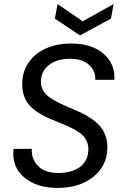

<svg xmlns="http://www.w3.org/2000/svg" viewBox="-20 -921 622 948"><path d="M509.8 -184.1Q506.8 -101.1 439.7 -47.1Q372.6 6.8 264.2 6.8Q159.7 6.8 98.4 -45.9Q37.1 -98.6 46.9 -186H137.2Q133.8 -137.2 167.2 -102.1Q200.7 -66.9 268.1 -66.9Q334 -66.9 373.5 -95.7Q413.1 -124.5 416 -176.8Q418 -203.6 407.7 -225.1Q397.5 -246.6 378.7 -261.2Q359.9 -275.9 335 -288.3Q310.1 -300.8 282.2 -311.8Q254.4 -322.8 226.6 -334.5Q198.7 -346.2 173.8 -361.8Q148.9 -377.4 129.6 -396.7Q110.4 -416 99.6 -444.8Q88.9 -473.6 89.8 -508.8Q90.3 -566.9 121.1 -612.1Q151.9 -657.2 206.5 -681.6Q261.2 -706.1 331.1 -706.1Q433.6 -706.1 491.2 -655.8Q548.8 -605.5 544.9 -526.9H450.2Q453.6 -568.4 420.7 -599.6Q387.7 -630.9 326.2 -630.9Q263.7 -630.9 224.4 -602.3Q185.1 -573.7 182.1 -523.9Q180.7 -498.5 191.2 -478Q201.7 -457.5 220.9 -443.1Q240.2 -428.7 265.4 -416Q290.5 -403.3 318.6 -391.6Q346.7 -379.9 374.5 -367.2Q402.3 -354.5 427.5 -337.6Q452.6 -320.8 471.7 -300.3Q490.7 -279.8 501.2 -250Q511.7 -220.2 509.8 -184.1ZM388.2 -815.9 541 -900.9 527.8 -829.1 375 -746.1 251 -829.1 264.2 -900.9Z"/></svg>

Font: Poppins
Style: Italic
Weight: 400
Italic angle: -10°
Designer: Ninad Kale (Devanagari), Jonny Pinhorn (Latin)
Foundry: Indian Type Foundry
Version: Version 3.200;PS 1.000;hotconv 16.6.54;makeotf.lib2.5.65590